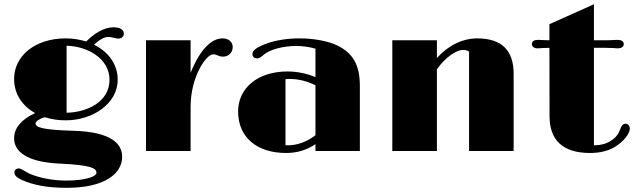

<svg xmlns="http://www.w3.org/2000/svg" viewBox="-20 -711 2985 904"><path d="M46.4 -60.1C46.4 2.9 106.9 51.8 257.8 59.1C427.2 66.4 434.1 85.9 434.1 104C434.1 117.7 388.7 139.2 292.5 139.2C228.5 139.2 164.6 126.5 119.1 106.9C109.4 102.1 99.1 95.7 91.3 91.3C82.5 85.9 75.7 82 66.9 82C58.1 82 47.9 88.9 47.9 100.1C47.9 113.3 55.7 123 78.6 134.3C141.1 163.1 210.4 173.3 295.4 173.3C473.6 173.3 555.2 106 555.2 26.9C555.2 -32.2 506.3 -89.8 328.1 -95.2C170.9 -99.6 147.5 -112.8 147.5 -130.4C147.5 -140.1 167.5 -152.3 190.9 -159.2C221.7 -149.4 255.9 -144 291.5 -144.5C415 -145 534.2 -221.7 534.2 -335.9C534.2 -409.7 489.3 -467.8 422.4 -500.5C444.8 -521.5 469.7 -537.1 490.2 -537.1C494.6 -537.1 505.9 -536.1 512.7 -533.7C522.5 -530.8 529.3 -529.3 536.6 -529.3C549.8 -529.3 563 -536.1 563 -553.2C563 -569.8 546.9 -582.5 514.2 -582.5C469.2 -582.5 424.3 -553.7 385.7 -515.6C356 -524.9 323.2 -530.3 289.6 -530.3C145.5 -530.3 46.4 -448.2 46.4 -339.4C46.4 -267.6 85.4 -211.9 145.5 -178.7C80.6 -148.9 46.4 -107.9 46.4 -60.1ZM293.5 -180.2V-495.6C389.2 -493.7 495.6 -437.5 495.6 -335C495.6 -230.5 388.2 -181.6 293.5 -180.2Z M667.5 0H877.4V-208.5C877.4 -348.6 950.2 -455.1 983.4 -455.1C991.7 -455.1 998.5 -453.1 1005.9 -449.7C1017.6 -444.8 1022.9 -444.3 1030.8 -444.3C1053.2 -444.3 1075.7 -461.4 1075.7 -489.3C1075.7 -513.2 1056.6 -530.3 1027.8 -530.3C976.1 -530.3 922.4 -479.5 877.4 -368.2V-521.5H667.5Z M1101.1 -186.5C1101.1 -60.5 1194.3 9.3 1326.7 9.3C1375.5 9.3 1420.9 -2.4 1465.3 -32.2V0H1674.3V-306.2C1674.3 -408.7 1639.6 -461.4 1568.8 -496.6C1526.9 -517.1 1460 -530.3 1389.2 -530.3C1330.6 -530.3 1274.9 -521 1229.5 -503.9C1179.2 -484.4 1168.5 -470.2 1168.5 -455.6C1168.5 -444.8 1176.8 -436 1190.4 -436C1197.3 -436 1207 -440.4 1216.3 -448.7C1248.5 -479 1314.5 -494.6 1376 -494.6C1404.8 -494.6 1438 -489.7 1465.3 -481.9V-347.7C1423.8 -365.7 1376.5 -374.5 1333.5 -374.5C1191.4 -374.5 1101.1 -294.4 1101.1 -186.5ZM1324.2 -27.3V-337.9C1330.1 -338.9 1336.4 -339.4 1342.8 -339.4C1381.8 -339.4 1422.4 -330.6 1465.3 -309.6V-74.2C1420.4 -40.5 1376.5 -26.9 1335.4 -26.9C1331.5 -26.9 1327.6 -26.9 1324.2 -27.3Z M1827.1 0H2037.1V-384.8C2075.7 -439.9 2127.9 -476.1 2160.2 -476.1C2170.9 -476.1 2181.6 -472.7 2188.5 -468.3V0H2398.4V-363.3C2398.4 -474.6 2341.8 -530.3 2226.1 -530.3C2160.2 -530.3 2091.8 -498.5 2037.1 -438V-521.5H1827.1Z M2567.4 -165.5C2567.4 -56.6 2623.5 9.3 2758.8 9.3C2803.2 9.3 2839.8 0 2868.7 -15.6C2918.9 -43.9 2945.3 -84 2945.3 -105C2945.3 -118.7 2936.5 -128.4 2925.3 -128.4C2914.6 -128.4 2906.7 -122.1 2898.4 -98.1C2893.1 -84 2883.3 -68.8 2871.6 -59.6C2844.7 -36.6 2815.9 -27.3 2776.4 -26.9V-485.8H2830.1C2847.2 -485.8 2857.4 -485.4 2865.7 -484.9C2875 -484.4 2881.3 -483.4 2890.6 -483.4C2904.3 -483.4 2917 -490.7 2917 -502.9C2917 -516.6 2904.8 -523.4 2888.2 -523.4C2882.8 -523.4 2877.9 -522.9 2868.2 -522.5C2860.4 -522 2851.6 -521.5 2841.8 -521.5H2776.4V-690.9L2566.9 -597.2V-521.5H2559.6C2548.8 -521.5 2540.5 -522 2533.2 -522.5C2522.9 -522.9 2517.6 -523.4 2512.7 -523.4C2495.1 -523.4 2484.4 -516.6 2484.4 -502.9C2484.4 -490.7 2496.1 -483.4 2510.7 -483.4C2519.5 -483.4 2525.9 -484.4 2535.6 -484.9C2542.5 -485.4 2552.7 -485.8 2566.9 -485.8Z"/></svg>

Font: Limelight
Style: Regular
Weight: 400
Designer: Nicole Fally
Foundry: Nicole Fally
Version: Version 1.002